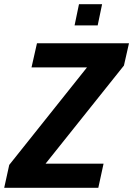

<svg xmlns="http://www.w3.org/2000/svg" viewBox="-36 -894 634 914"><path d="M-16 0 8 -109 378 -573H114L140 -688H578L554 -582L181 -115H457L432 0ZM319 -773 340 -874H450L429 -773Z"/></svg>

Font: Saira Semi Condensed SemiBold
Style: Italic
Weight: 600
Width: 4
Italic angle: -12°
Designer: Hector Gatti with collaboration of the Omnibus-Type team
Foundry: Omnibus-Type
Version: Version 1.001; ttfautohint (v1.8)